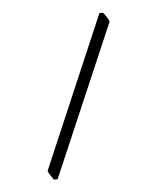

<svg xmlns="http://www.w3.org/2000/svg" viewBox="-237 -845 874 1073"><g transform="rotate(30 200.0 -308.5)"><path d="M315.9 164.1Q310.5 162.1 302.7 159.2Q294.9 156.2 286.9 153.1Q278.8 149.9 271.7 146.2Q264.6 142.6 261.2 139.2L70.8 -770L88.9 -780.8Q102.5 -776.9 117.2 -771Q131.8 -765.1 144 -756.8L333 151.9Z"/></g></svg>

Font: Gentium Plus Eur
Style: Italic
Weight: 400
Italic angle: -8°
Designer: J. Victor Gaultney, Annie Olsen, Iska Routamaa, Becca Hirsbrunner
Foundry: SIL International
Version: Version 5.000